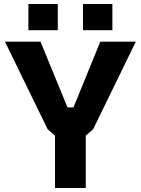

<svg xmlns="http://www.w3.org/2000/svg" viewBox="-20 -947 709 967"><path d="M123 -795V-927H271V-795ZM398 -795V-927H546V-795ZM257 0V-264L220 -296L5 -737H184L320 -406H350L485 -737H664L449 -296L412 -264V0Z"/></svg>

Font: Tomorrow SemiBold
Style: Regular
Weight: 600
Designer: Tony de Marco, Monica Rizzolli
Foundry: Just in Type
Version: Version 2.002